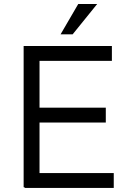

<svg xmlns="http://www.w3.org/2000/svg" viewBox="-20 -932 660 956"><path d="M176.8 -703.1V0H97.7V-703.1ZM506.8 -396V-321.8H102.1V-396ZM546.4 -70.3V3.9H102.5V-70.3ZM537.1 -703.1V-628.9H102.5V-703.1ZM463.9 -912.1H369.6L281.7 -761.2H341.8Z"/></svg>

Font: Wand UI Pro
Style: Regular
Weight: 400
Designer: Andreas Faust
Version: Version 1.003;FEAKit 1.0